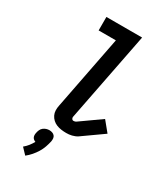

<svg xmlns="http://www.w3.org/2000/svg" viewBox="-241 -838 1032 1197"><g transform="rotate(30 275.0 -239.0)"><path d="M300 12Q282 12 264 9.5Q246 7 230 0.5Q214 -6 201.5 -17.5Q189 -29 181.5 -44.5Q174 -60 173.5 -78Q173 -96 177 -114L280 -643H156V-740H413L287 -96Q286 -89 290 -82.5Q294 -76 301 -76Q305 -76 310 -77Q315 -78 320 -81L467 -185L526 -113L379 -9Q370 -3 360 1Q350 5 340 7.5Q330 10 320 11Q310 12 300 12ZM150 262 110 220Q127 206 139.5 190Q152 174 162 156Q154 153 148 148Q142 143 139 136Q136 129 136 120.5Q136 112 138 104Q140 93 145 82Q150 71 159.5 63.5Q169 56 180 52.5Q191 49 202 49Q213 49 223 52.5Q233 56 239.5 63.5Q246 71 247 82Q248 93 246 104Q241 126 233.5 147.5Q226 169 213.5 189.5Q201 210 185 228.5Q169 247 150 262Z"/></g></svg>

Font: Lode
Style: Bold Italic
Weight: 700
Italic angle: -11°
Monospace: yes
Designer: Belleve Invis
Foundry: Belleve Invis
Version: Version 29.2.0; ttfautohint (v1.8.3)